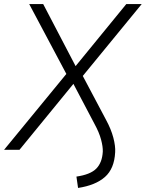

<svg xmlns="http://www.w3.org/2000/svg" viewBox="-36 -739 719 947"><path d="M349 188 341 132Q410 122 439 92.5Q468 63 471 9Q472 -15 462.5 -50.5Q453 -86 430 -128L321 -335H334L60 0H-16L300 -385V-358L108 -719H177L340 -407H332L587 -719H663L363 -353V-382L487 -148Q512 -102 523 -60Q534 -18 532 12Q528 93 481.5 134Q435 175 349 188Z"/></svg>

Font: Nunitoga
Style: Light Italic
Weight: 300
Italic angle: -9°
Designer: Vernon Adams
Foundry: Vernon Adams
Version: Version 1.0